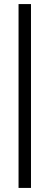

<svg xmlns="http://www.w3.org/2000/svg" viewBox="-20 -743 243 942"><path d="M71 179V-723H132V179Z"/></svg>

Font: Archivo Condensed Light
Style: Regular
Weight: 300
Width: 3
Designer: Hector Gatti
Foundry: Omnibus-Type
Version: Version 2.001